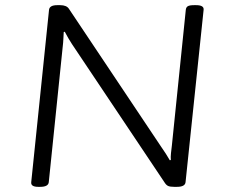

<svg xmlns="http://www.w3.org/2000/svg" viewBox="-20 -722 890 744"><path d="M128 2Q99 2 101 -16L170 -684Q172 -702 202 -702H213Q238 -702 247 -688L606 -151Q614 -140 622.5 -126.5Q631 -113 638 -101L642 -102Q641 -114 642.5 -128Q644 -142 646 -158L700 -684Q701 -694 708 -698Q715 -702 732 -702H740Q771 -702 769 -684L699 -16Q697 2 666 2H655Q640 2 632.5 -1Q625 -4 619 -13L259 -551Q252 -562 244.5 -574.5Q237 -587 231 -599L227 -598Q226 -584 225.5 -570.5Q225 -557 223 -541L169 -16Q167 2 136 2Z"/></svg>

Font: Asap Expanded Expanded Light
Style: Italic
Weight: 300
Width: 7
Italic angle: -6°
Designer: Pablo Cosgaya
Foundry: Omnibus-Type
Version: Version 3.001; ttfautohint (v1.8.4.7-5d5b)